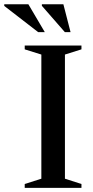

<svg xmlns="http://www.w3.org/2000/svg" viewBox="-82 -904 449 924"><path d="M310 -18.5V0H37V-18.5L117 -44V-641.5L37 -666.5V-685H310V-666.5L230.5 -641.5V-44ZM133.5 -749.5H101.5L-61.5 -875.5V-883.5H54.5ZM257.5 -749.5H230L119.5 -876V-883.5H223Z"/></svg>

Font: Newsreader 36pt Medium
Style: Regular
Weight: 500
Designer: Hugues Gentile
Foundry: Production Type
Version: Version 1.003